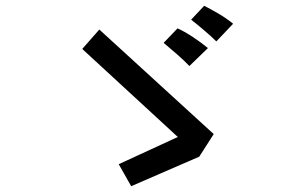

<svg xmlns="http://www.w3.org/2000/svg" viewBox="-20 -705 1040 663"><path d="M727 -562Q710 -579 683.5 -601.5Q657 -624 640 -637L685 -685Q709 -673 736 -657Q763 -641 785 -623ZM634 -477Q615 -497 589 -519.5Q563 -542 545 -557L593 -607Q616 -597 645.5 -577.5Q675 -558 698 -539ZM433 -62 390 -138 594 -232 264 -536 323 -603 718 -242 668 -164Z"/></svg>

Font: Stick
Style: Regular
Weight: 400
Designer: Fontworks Inc.
Foundry: Fontworks Inc.
Version: Version 1.100